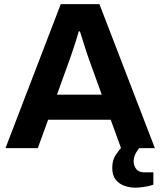

<svg xmlns="http://www.w3.org/2000/svg" viewBox="-20 -706 764 915"><path d="M6.1 0 269.6 -686.4H453.8L718.1 0H556.9L507.6 -135.3H209.4L160.1 0ZM251.5 -254.9H464.9L403.7 -424.4Q398.7 -438 391 -461.4Q383.2 -484.7 375.4 -510.6Q367.6 -536.5 361 -556.3H355.4Q349.8 -536.7 341.8 -511.3Q333.7 -486 325.9 -462.7Q318.1 -439.3 312.7 -424.4ZM624.5 188.3Q598 188.3 572.9 179.5Q547.8 170.8 531.3 150.1Q514.9 129.4 514.9 93.9Q514.9 56.9 531.4 32.2Q547.9 7.4 567.3 -12H651.3V-8Q639.6 2.4 628.3 21.9Q616.9 41.4 616.9 62Q616.9 82.7 628.7 99Q640.6 115.3 667.3 115.3H710.9V174.1Q691.8 181.1 667.5 184.7Q643.2 188.3 624.5 188.3Z"/></svg>

Font: Archivo Variable SemiBold
Style: Regular
Weight: 600
Designer: Hector Gatti
Foundry: Omnibus-Type
Version: Version 2.001